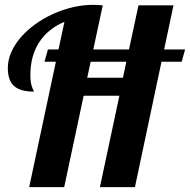

<svg xmlns="http://www.w3.org/2000/svg" viewBox="-20 -770 782 790"><path d="M210 -516.1H163.1L177.2 -566.4H220.7L245.1 -680.2Q177.7 -651.9 141.4 -596.2Q105 -540.5 105 -460.9Q105 -428.7 112.3 -411.1Q114.3 -404.8 117.2 -399.9Q119.1 -396.5 119.1 -393.1Q65.4 -393.1 39.6 -414.6Q12.2 -437.5 12.2 -490.2Q12.2 -522.5 26.1 -554.7Q40 -586.9 65.9 -616.7Q90.8 -645.5 124.5 -669.9Q158.2 -694.3 197.8 -712.4Q281.7 -750 362.8 -750Q385.3 -750 402.8 -748L363.8 -566.4H510.7L549.8 -748H693.8L655.3 -566.4H741.7L727.5 -516.1H644.5L535.2 0H391.1L471.2 -376H324.2L244.1 0H100.1ZM485.8 -450.2 500 -516.1H353L338.9 -450.2Z"/></svg>

Font: Pattaya
Style: Regular
Weight: 400
Designer: Pablo Impallari / Thai characters Designed by Thanarat Vachiruckul and Suppakit Chalermlarp
Foundry: Pablo Impallari
Version: Version 2.000